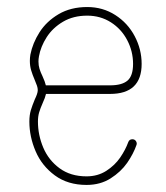

<svg xmlns="http://www.w3.org/2000/svg" viewBox="-20 -522 472 546"><path d="M356.4 -126Q363.3 -126 366.7 -120.6Q370.1 -115.2 368.2 -109.9Q359.4 -84.5 341.6 -58.8Q323.7 -33.2 294.4 -14.6Q265.1 3.9 226.1 3.9Q172.9 3.9 136 -23.2Q99.1 -50.3 81.3 -91.8Q63.5 -133.3 63.5 -176.3Q63.5 -194.3 67.6 -208.3Q71.8 -222.2 79.1 -239.7Q82.5 -246.6 85 -253.7Q87.4 -260.7 87.4 -265.6Q87.4 -271.5 85.2 -278.1Q83 -284.7 78.6 -294.9Q72.3 -309.6 68.6 -322Q64.9 -334.5 64.9 -349.1Q64.9 -357.4 66.4 -366.7Q72.8 -399.4 92.5 -430.4Q112.3 -461.4 146.7 -481.7Q181.2 -502 228 -502Q272.5 -502 307.9 -479.2Q343.3 -456.5 363 -419.2Q382.8 -381.8 382.8 -340.3Q382.8 -254.9 293 -254.9H110.8Q108.4 -244.1 101.6 -229.5Q94.7 -213.9 91.3 -202.4Q87.9 -190.9 87.9 -176.3Q87.9 -138.2 103 -102.3Q118.2 -66.4 149.4 -43.5Q180.7 -20.5 226.1 -20.5Q257.8 -20.5 282.2 -36.1Q306.6 -51.8 321.8 -74Q336.9 -96.2 344.7 -117.7Q347.7 -126 356.4 -126ZM89.4 -347.2Q89.4 -335.9 92.3 -326.4Q95.2 -316.9 101.1 -304.7Q107.9 -290 110.4 -279.3H293Q326.7 -279.3 342.5 -292.7Q358.4 -306.2 358.4 -340.3Q358.4 -376 341.8 -407.7Q325.2 -439.5 295.4 -458.5Q265.6 -477.5 228 -477.5Q188.5 -477.5 159.2 -460.2Q129.9 -442.9 112.8 -416.3Q95.7 -389.6 90.8 -361.8Q89.4 -354 89.4 -347.2Z"/></svg>

Font: Velvelyne Light
Style: Regular
Weight: 200
Designer: Manon Van der Borght et Mariel Nils
Foundry: Velvetyne
Version: Version 1.070